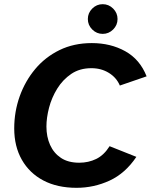

<svg xmlns="http://www.w3.org/2000/svg" viewBox="-20 -886 721 918"><path d="M346 12Q254 12 187.5 -23Q121 -58 84.5 -122Q48 -186 48 -272Q48 -352 74 -425Q100 -498 148 -555.5Q196 -613 264.5 -646.5Q333 -680 419 -680Q509 -680 579 -641Q649 -602 681 -521L553 -477Q537 -515 500.5 -537.5Q464 -560 417 -560Q361 -560 320.5 -532.5Q280 -505 253.5 -462Q227 -419 214.5 -371Q202 -323 202 -281Q202 -232 219.5 -193Q237 -154 271.5 -131Q306 -108 359 -108Q403 -108 440 -126Q477 -144 504 -187L632 -136Q579 -57 504 -22.5Q429 12 346 12ZM471 -724Q442 -724 421 -745Q400 -766 400 -795Q400 -824 421 -845Q442 -866 471 -866Q500 -866 521 -845Q542 -824 542 -795Q542 -766 521 -745Q500 -724 471 -724Z"/></svg>

Font: Atkinson Hyperlegible Next
Style: Bold Italic
Weight: 700
Italic angle: -12°
Designer: Elliott Scott, Megan Eiswerth, Linus Boman, Theodore Petrosky, Letters from Sweden
Foundry: Applied Design Works, Letters from Sweden
Version: Version 2.001